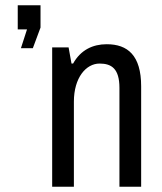

<svg xmlns="http://www.w3.org/2000/svg" viewBox="-20 -705 613 725"><path d="M133 -601V-685H47V-594H82L59 -523H104ZM383 -538C331 -538 285 -517 256 -465H250L239 -526H177V0H259V-321C259 -412 305 -465 356 -465C401 -465 431 -446 431 -373V0H513V-379C513 -496 462 -538 383 -538Z"/></svg>

Font: Archivo Narrow
Style: Regular
Weight: 400
Designer: Hector Gatti
Foundry: Omnibus-Type
Version: Version 1.003;PS 001.003;hotconv 1.0.70;makeotf.lib2.5.58329